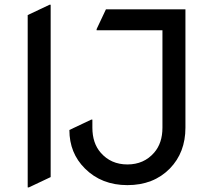

<svg xmlns="http://www.w3.org/2000/svg" viewBox="-20 -777 906 816"><path d="M274.9 -224.6 367.7 -268.6H372.6V-234.4Q372.6 -168.9 407.7 -128.4Q451.2 -78.1 521.5 -78.1Q591.8 -78.1 635.3 -128.4Q670.4 -168.9 670.4 -234.4V-648.4H390.6V-653.3L430.2 -737.3H768.1V-234.4Q768.1 -128.9 702.1 -61Q632.8 9.8 521.5 9.8Q411.6 9.8 340.8 -61Q274.9 -126.5 274.9 -224.6ZM97.7 19.5V-712.9L190.4 -756.8H195.3V-24.4L102.5 19.5Z"/></svg>

Font: Nova Round
Style: Book
Weight: 400
Version: Version 2.000